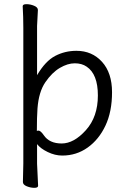

<svg xmlns="http://www.w3.org/2000/svg" viewBox="-20 -730 612 922"><path d="M90 144 92 55V-596Q92 -649 89 -700Q89 -710 107 -710Q125 -710 143.5 -702.5Q162 -695 162 -682L158 -605V-369Q198 -437 245 -461.5Q292 -486 347 -486Q422 -486 470 -433Q518 -380 518 -287Q518 -194 486.5 -127Q455 -60 401 -21.5Q347 17 279 17Q244 17 209 0Q174 -17 158 -38V56L163 162Q163 172 145 172Q127 172 108.5 164.5Q90 157 90 144ZM157 -101Q161 -103 164 -103Q175 -103 190 -81Q217 -41 276 -41Q335 -41 392.5 -105Q450 -169 450 -271.5Q450 -374 396 -410Q373 -426 339 -426Q305 -426 267.5 -404Q230 -382 198 -335.5Q166 -289 160 -209Q157 -167 157 -101Z"/></svg>

Font: LXGW WenKai Lite
Style: Regular
Weight: 400
Designer: LXGW / Fontworks Inc.
Foundry: LXGW / Fontworks Inc.
Version: Version 1.511; March 25, 2025